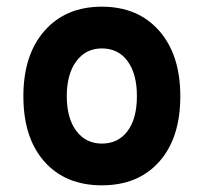

<svg xmlns="http://www.w3.org/2000/svg" viewBox="-20 -543 610 575"><path d="M50 -255Q50 -379 113.5 -451Q177 -523 285 -523Q393 -523 456.5 -451Q520 -379 520 -255Q520 -130 457 -59Q394 12 285 12Q176 12 113 -59Q50 -130 50 -255ZM285 -113Q334 -113 362 -150.5Q390 -188 390 -255Q390 -322 362 -360Q334 -398 285 -398Q237 -398 208.5 -359.5Q180 -321 180 -255Q180 -189 208.5 -151Q237 -113 285 -113Z"/></svg>

Font: ReCut ExtraBold
Style: Regular
Weight: 800
Designer: Giant Group (for alternate capitals set)
Version: Version 2.002;FEAKit 1.0